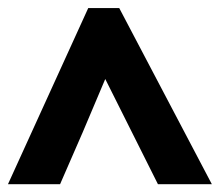

<svg xmlns="http://www.w3.org/2000/svg" viewBox="-27 -688 549 479"><path d="M122.9 -228.5H-7.1L193.1 -667.8H270.5L501.5 -228.5H367L235.6 -490.9L179.5 -358.4Z"/></svg>

Font: Khula ExtraBold
Style: Regular
Weight: 800
Designer: Erin McLaughlin, Steve Matteson
Version: Version 1.002;PS 1.0;hotconv 1.0.72;makeotf.lib2.5.5900; ttf